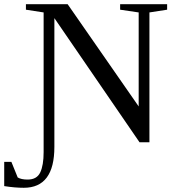

<svg xmlns="http://www.w3.org/2000/svg" viewBox="-94 -675 836 911"><path d="M37 177Q81 177 97 143Q113 109 113 47V-616L29 -629V-655H227L564 -170V-616L476 -629V-655H699V-629L615 -616V0H568L164 -589V22Q164 216 19 216Q-23 216 -74 208V93H-40L-10 167Q7 177 37 177Z"/></svg>

Font: Libra Serif Modern
Style: Regular
Weight: 400
Designer: Stefan Peev, Context Ltd
Foundry: Stefan Peev, Context Ltd
Version: Version 1.000